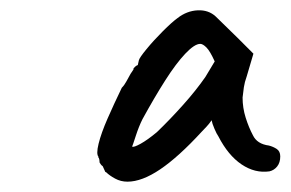

<svg xmlns="http://www.w3.org/2000/svg" viewBox="-20 -672 563 372"><path d="M227 -320Q214 -320 203 -326Q192 -332 186 -338L184 -339L179 -350Q176 -352 175 -354Q174 -356 173 -357Q173 -359 172.5 -362.5Q172 -366 170 -368H171Q166 -373 171 -393.5Q176 -414 188.5 -442.5Q201 -471 216 -502Q221 -507 225 -514.5Q229 -522 233 -529L239 -538H238Q239 -540 241.5 -542.5Q244 -545 247 -546L249 -555Q250 -560 264 -577Q278 -594 295.5 -611.5Q313 -629 324 -637Q342 -651 363 -652Q384 -653 398 -640L440 -599L471 -568L458 -524Q454 -513 452.5 -503Q451 -493 450 -483Q450 -463 456 -444Q462 -425 470 -410Q478 -393 501 -390Q509 -388 516 -383.5Q523 -379 523 -369Q523 -357 517 -349.5Q511 -342 502 -340Q474 -336 448 -353.5Q422 -371 403 -408Q400 -412 395.5 -422.5Q391 -433 390 -439Q386 -433 380.5 -427Q375 -421 371 -417Q326 -368 290.5 -344Q255 -320 227 -320ZM236 -388Q239 -386 252.5 -393.5Q266 -401 284 -416Q309 -440 334.5 -468.5Q360 -497 378 -523L396 -553Q387 -573 380 -580Q373 -587 368 -587Q357 -587 339 -568Q321 -549 300 -516Q279 -483 256 -441Q249 -427 243 -408.5Q237 -390 236 -388Z"/></svg>

Font: Caveat Medium
Style: Regular
Weight: 500
Designer: Pablo Impallari
Foundry: Pablo Impallari
Version: Version 2.000